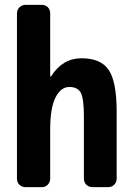

<svg xmlns="http://www.w3.org/2000/svg" viewBox="-20 -770 540 790"><path d="M315.4 -530.3Q394.5 -530.3 427.2 -482.4Q460 -434.6 460 -309.6V-35.2Q460 -20.5 450.2 -10.3Q440.4 0 424.8 0H360.4Q345.7 0 335.4 -9.8Q325.2 -19.5 325.2 -35.2V-290Q325.2 -364.3 312.5 -388.2Q299.8 -412.1 265.1 -412.1Q230.5 -412.1 208.5 -369.1Q186.5 -326.2 186.5 -237.3V-35.2Q186.5 -20.5 176.8 -10.3Q167 0 152.3 0H85Q70.3 0 60.1 -9.8Q49.8 -19.5 49.8 -35.2V-714.8Q49.8 -729.5 60.1 -739.7Q70.3 -750 85 -750H152.3Q167 -750 176.8 -740.2Q186.5 -730.5 186.5 -714.8V-456.1Q186.5 -455.1 188.5 -455.1Q190.4 -455.1 190.4 -456.1Q237.3 -530.3 315.4 -530.3Z"/></svg>

Font: Rounded-L Mgen+ 1m bold
Style: Bold
Weight: 700
Designer: [Source Han Sans]
Ryoko NISHIZUKA  (kana & ideographs); Paul D. Hunt (Latin, Greek & Cyrillic); Wenlong ZHANG  (bopomofo
Version: Version 1.059.20150602